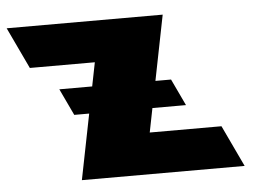

<svg xmlns="http://www.w3.org/2000/svg" viewBox="-192 -569 888 624"><g transform="rotate(-5 251.5 -256.5)"><path d="M299.8 -213.5H409.3L368.2 -300.5H317.2L359.5 -513H-149.5L-85.7 -378H126.3L110.9 -300.5H3.7L44.8 -213.5H93.5L51 0H582L518.2 -135H284.2Z"/></g></svg>

Font: Hussar
Style: BdOpOblFive
Weight: 700
Foundry: Cannot Into Space Fonts
Version: Version 2.00